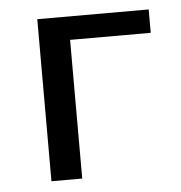

<svg xmlns="http://www.w3.org/2000/svg" viewBox="-39 -454 462 491"><g transform="rotate(-5 192.0 -208.0)"><path d="M360 -416V-356H153V0H74V-416Z"/></g></svg>

Font: EauTest Medium
Style: Regular
Weight: 500
Designer: Christian Thalmann (Catharsis Fonts)
Version: Version 0.001;PS 000.001;hotconv 1.0.88;makeotf.lib2.5.64775